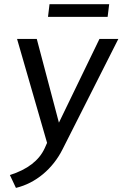

<svg xmlns="http://www.w3.org/2000/svg" viewBox="-20 -687 586 918"><path d="M27.3 149.9Q153.3 109.9 193.8 21.5L205.1 -3.9L61.5 -501H155.8L261.7 -100.6L455.6 -501H545.9L279.3 26.4Q261.7 61.5 238 91.6Q214.4 121.6 186 145.3Q157.7 168.9 125 185.8Q92.3 202.6 56.2 211.4ZM209.5 -606.4 216.8 -667H502L494.6 -606.4Z"/></svg>

Font: Ride
Style: Italic
Weight: 400
Version: Version 3.000